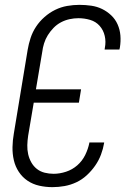

<svg xmlns="http://www.w3.org/2000/svg" viewBox="-20 -763 540 791"><path d="M196 8Q168 8 141.5 2Q115 -4 93.5 -18.5Q72 -33 57.5 -55Q43 -77 37 -103Q31 -129 31.5 -157Q32 -185 37 -213L94 -558Q98 -582 106 -606.5Q114 -631 128.5 -653Q143 -675 163.5 -693Q184 -711 207.5 -722.5Q231 -734 256.5 -738.5Q282 -743 307 -743Q332 -743 356 -739.5Q380 -736 400.5 -726Q421 -716 438 -700Q455 -684 464.5 -662.5Q474 -641 476 -617Q478 -593 474 -568L472 -559H411L412 -566Q417 -591 411.5 -615Q406 -639 390.5 -656.5Q375 -674 351.5 -681Q328 -688 303 -688Q285 -688 266.5 -684Q248 -680 231 -671Q214 -662 200.5 -648Q187 -634 177 -618Q167 -602 161.5 -584Q156 -566 154 -549L128 -395H314L305 -340H119L96 -204Q93 -184 92.5 -165Q92 -146 96 -128Q100 -110 109 -94Q118 -78 132 -67Q146 -56 164 -51.5Q182 -47 201 -47Q226 -47 252 -55.5Q278 -64 298.5 -82Q319 -100 331 -124.5Q343 -149 348 -174V-176H409V-174Q405 -150 396 -126Q387 -102 372 -80.5Q357 -59 337.5 -41Q318 -23 294.5 -12Q271 -1 246 3.5Q221 8 196 8Z"/></svg>

Font: Iosevka Term Curly Lt Obl
Style: Regular
Weight: 300
Italic angle: -9°
Designer: Belleve Invis
Foundry: Belleve Invis
Version: Version 32.3.0